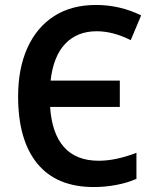

<svg xmlns="http://www.w3.org/2000/svg" viewBox="-20 -744 625 774"><path d="M358 10Q208 10 130.5 -84.5Q53 -179 53 -355Q53 -468 90.5 -551Q128 -634 198 -679Q268 -724 367 -724Q463 -724 549 -682L507 -582Q436 -618 370 -618Q291 -618 243 -567.5Q195 -517 184 -419H463V-313H182Q189 -206 238 -151Q287 -96 378 -96Q447 -96 530 -128V-23Q494 -7 449 1.5Q404 10 358 10Z"/></svg>

Font: Noto Sans SemiCondensed SemiBold
Style: Regular
Weight: 600
Width: 4
Designer: Monotype Design Team
Foundry: Monotype Imaging Inc.
Version: Version 2.013; ttfautohint (v1.8.4.7-5d5b)